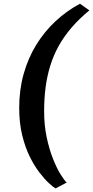

<svg xmlns="http://www.w3.org/2000/svg" viewBox="-20 -876 511 1055"><path d="M85.5 -284Q85.5 -382.5 110 -469.8Q134.5 -557 179.2 -629.8Q224 -702.5 285.2 -759.5Q346.5 -816.5 419.5 -855.5L471 -819Q414.5 -772.5 372.8 -723.8Q331 -675 302.2 -623Q273.5 -571 256 -514.2Q238.5 -457.5 230.5 -395.8Q222.5 -334 222.5 -264.5Q222.5 -188 236.5 -121.8Q250.5 -55.5 271.2 -3.5Q292 48.5 312.8 82Q333.5 115.5 346.5 127L285 159.5Q273 152.5 249.5 131Q226 109.5 197.8 73.2Q169.5 37 144 -14.2Q118.5 -65.5 102 -132.8Q85.5 -200 85.5 -284Z"/></svg>

Font: Merriweather 48pt Black
Style: Italic
Weight: 900
Italic angle: -7.8°
Version: Version 2.101